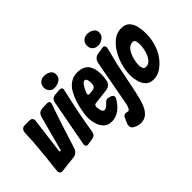

<svg xmlns="http://www.w3.org/2000/svg" viewBox="-151 -1216 1873 1873"><g transform="rotate(-45 786.0 -279.5)"><path d="M33 8Q3 8 -1 -26L18 -198L36 -395L42 -522Q50 -570 93 -570H156Q179 -570 189 -559Q199 -548 199 -533L151 -153Q151 -146 159 -145Q167 -145 169 -153L267 -517Q282 -561 328 -565L394 -568Q429 -568 429 -542Q429 -535 425 -525Q380 -404 273 -64Q256 -20 211 -12Z M555 -621Q522 -621 502.5 -643.5Q483 -666 483 -697Q483 -733 506.5 -755Q530 -777 565 -777Q599 -777 629.5 -760Q660 -743 660 -704Q660 -661 626.5 -641Q593 -621 555 -621ZM393 1Q368 1 365 -26Q365 -32 458 -523Q468 -565 510 -570L573 -576Q587 -576 598 -571.5Q609 -567 609 -550L608 -539L607 -537Q544 -263 513 -61Q507 -18 464 -10Z M720 7Q667 7 636 -23.5Q605 -54 592 -99.5Q579 -145 579 -189Q579 -225 588 -269Q609 -390 654 -469Q714 -573 821 -573H831Q911 -566 942 -517.5Q973 -469 973 -396Q973 -371 970 -345L963 -306Q949 -259 898 -250L741 -232Q712 -230 712 -200Q717 -123 749 -123Q762 -123 776 -132.5Q790 -142 800 -154Q817 -174 828.5 -179Q840 -184 849 -184Q854 -184 858 -183Q862 -182 887 -174Q899 -169 905.5 -162Q912 -155 912 -142Q912 -132 904 -118Q826 7 720 7ZM759 -338 807 -344Q836 -350 841 -377Q843 -391 843 -405Q843 -467 813 -467Q797 -467 777 -438.5Q757 -410 739 -363Q737 -357 737 -352Q737 -342 744 -340Q751 -338 759 -338Z M1150 -612Q1113 -612 1091.5 -633Q1070 -654 1070 -689Q1070 -725 1094 -747Q1118 -769 1153 -769Q1188 -769 1217.5 -750.5Q1247 -732 1247 -696Q1247 -658 1216 -635Q1185 -612 1150 -612ZM913 218Q870 218 829 194Q805 179 805 150Q805 136 812 121L836 67Q844 50 853 46.5Q862 43 870 43Q879 43 889.5 45.5Q900 48 904 48Q915 48 925 27Q935 10 940 -18L989 -282Q1008 -391 1030 -500Q1044 -549 1094 -558L1127 -562Q1162 -570 1166 -570Q1195 -570 1196 -540Q1196 -533 1193 -523Q1179 -472 1150 -349Q1118 -195 1087 -40Q1077 1 1067.5 41Q1058 81 1040 121Q996 218 913 218Z M1299 5Q1247 5 1217.5 -24.5Q1188 -54 1176 -98.5Q1164 -143 1164 -186Q1164 -264 1190 -342Q1207 -395 1239.5 -448Q1272 -501 1319 -537.5Q1366 -574 1426 -574Q1484 -574 1513.5 -541.5Q1543 -509 1553 -461.5Q1563 -414 1563 -368Q1563 -300 1544 -233Q1525 -166 1485 -110Q1453 -65 1404.5 -30Q1356 5 1299 5ZM1330 -135Q1371 -135 1396 -168.5Q1421 -202 1433 -246.5Q1445 -291 1445 -325Q1445 -372 1432 -392Q1426 -400 1412 -400Q1370 -400 1343.5 -364Q1317 -328 1304.5 -280Q1292 -232 1292 -196Q1292 -178 1300 -156.5Q1308 -135 1330 -135Z"/></g></svg>

Font: Bangerz
Style: Bold
Weight: 700
Designer: vernon adams
Foundry: Vernon Adams
Version: Version 2.10;February 7, 2025;FontCreator 13.0.0.2683 64-bit